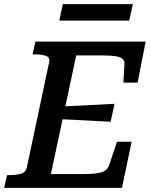

<svg xmlns="http://www.w3.org/2000/svg" viewBox="-44 -912 735 932"><path d="M595 -224 548 0H-24L-10 -62H1Q34 -62 57.5 -68.5Q81 -75 86 -98L195 -612Q199 -634 178.5 -641Q158 -648 125 -648H114L128 -710H663L624 -511H555L560 -599Q562 -617 550.5 -626.5Q539 -636 515 -639.5Q491 -643 451 -643H326L203 -67H355Q397 -67 423.5 -70.5Q450 -74 465 -83.5Q480 -93 486 -111L524 -224ZM250 -395Q294 -397 337.5 -399Q381 -401 424.5 -403.5Q468 -406 512 -408L493 -321Q451 -323 408 -325.5Q365 -328 322.5 -330Q280 -332 237 -334ZM261 -892H601L583 -812H244Z"/></svg>

Font: Roboto Serif Medium
Style: Italic
Weight: 500
Italic angle: -10°
Designer: Greg Gazdowicz
Foundry: Commercial Type
Version: Version 1.008